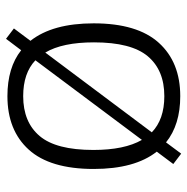

<svg xmlns="http://www.w3.org/2000/svg" viewBox="-12 -582 606 621"><g transform="rotate(-90 290.5 -271.0)"><path d="M526 -270.5Q526 -129.5 463.2 -60Q400.5 9.5 290.5 9.5Q198 9.5 141 -36.5L104.5 12.5L71 -13L111 -66.5Q55 -137.5 55 -270.5Q55 -411.5 117.5 -480.5Q180 -549.5 290.5 -549.5Q383 -549.5 439 -505L476 -554L509.5 -528.5L469.5 -475Q526 -403.5 526 -270.5ZM116.5 -271.5Q116.5 -171 149 -114.5L406.5 -459Q365 -498.5 290.5 -498.5Q206.5 -498.5 161.5 -445.2Q116.5 -392 116.5 -271.5ZM464.5 -269.5Q464.5 -371.5 431.5 -427L173.5 -82.5Q215.5 -42 290.5 -42Q374.5 -42 419.5 -95.5Q464.5 -149 464.5 -269.5Z"/></g></svg>

Font: Encode Sans Semi Expanded Light
Style: Regular
Weight: 300
Width: 6
Designer: Multiple Designers
Foundry: Impallari Type
Version: Version 2.000